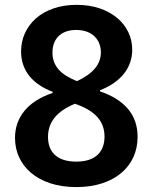

<svg xmlns="http://www.w3.org/2000/svg" viewBox="-20 -757 627 787"><path d="M292.6 9.9C448.2 9.9 544 -74.6 544 -196C544 -285.9 491.8 -347.7 389.9 -382.5V-387.1C475.9 -420.5 522 -479.8 522 -553.6C522 -655.5 432.9 -737.2 294 -737.2C151.6 -737.2 66.4 -651.3 66.4 -546.2C66.4 -467.7 113.6 -411.9 195.7 -380.7V-376.1C95.2 -342.3 41.5 -277.7 41.5 -191.4C41.5 -78.1 134.2 9.9 292.6 9.9ZM295.5 -424.4C229.4 -450.6 195 -486.2 195 -541.5C195 -593.8 225.9 -634.2 292.3 -634.2C360.8 -634.2 393.5 -591.6 393.5 -542.3C393.5 -492.9 360.4 -454.5 295.5 -424.4ZM292.6 -94.5C210.2 -94.5 176.8 -137.1 176.8 -195.7C176.8 -257.1 213.4 -301.1 286.9 -331.7C372.2 -302.9 408.4 -258.2 408.4 -197.1C408.4 -137.1 373.9 -94.5 292.6 -94.5Z"/></svg>

Font: TID UI Semi Bold
Style: Regular
Weight: 600
Designer: The TID Project Authors
Foundry: Bakken & Bæck
Version: Version 1.001;hotconv 1.0.109;makeotfexe 2.5.65596